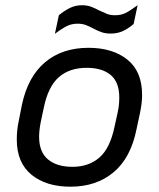

<svg xmlns="http://www.w3.org/2000/svg" viewBox="-20 -702 604 731"><path d="M100.1 -36.6Q43.9 -82.5 43.9 -170.9Q43.9 -206.1 50.8 -238.8L63 -300.8Q85.4 -409.2 151.4 -464.8Q216.8 -520 316.9 -520Q408.7 -520 464.8 -475.1Q521 -430.2 521 -340.8Q521 -310.1 513.2 -272.9L500 -210.9Q478 -100.6 412.1 -45.9Q346.7 8.8 248 8.8Q155.8 8.8 100.1 -36.6ZM358.9 -102.5Q398.9 -137.7 416 -219.2L428.2 -274.9Q434.1 -300.8 434.1 -331.1Q434.1 -389.6 400.9 -417Q368.2 -443.8 310.1 -443.8Q245.6 -443.8 205.1 -409.2Q163.6 -373.5 147 -293L134.8 -235.8Q128.9 -205.1 128.9 -181.2Q128.9 -123 163.1 -94.7Q196.8 -66.9 255.9 -66.9Q317.9 -66.9 358.9 -102.5ZM204.1 -644Q226.1 -662.1 247.6 -672.4Q268.6 -682.1 292 -682.1Q310.5 -682.1 325.7 -676.8Q341.8 -670.9 357.9 -662.1Q380.4 -651.9 389.2 -648.4Q400.9 -644 418 -644Q440.9 -644 457.5 -652.3Q474.6 -660.6 503.9 -682.1L488.8 -610.8Q466.8 -591.8 446.3 -583Q425.8 -574.2 401.9 -574.2Q381.8 -574.2 367.7 -579.1Q351.6 -584.5 334 -594.2Q317.4 -603 304.7 -607.4Q292 -611.8 275.9 -611.8Q253.4 -611.8 236.3 -603.5Q216.8 -594.2 189 -573.2Z"/></svg>

Font: D-DIN Exp
Style: DINExp-Italic
Weight: 400
Width: 7
Italic angle: -12°
Designer: Charles Nix
Foundry: Datto Inc.
Version: Version 1.00